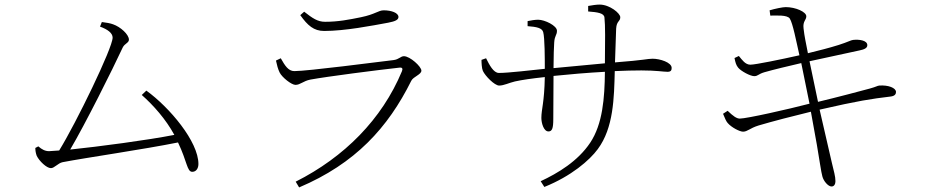

<svg xmlns="http://www.w3.org/2000/svg" viewBox="-20 -776 4040 837"><path d="M134 -131C134 -119 136 -108 140 -97C151 -74 183 -43 202 -43C217 -43 233 -65 253 -69C351 -88 608 -125 756 -155C796 -72 795 -27 818 -27C836 -27 845 -43 845 -61C845 -159 719 -308 618 -381L598 -362C649 -317 703 -256 740 -188C623 -165 411 -137 286 -124C352 -236 470 -472 515 -569C523 -586 542 -589 542 -603C542 -626 505 -659 473 -670C463 -674 442 -678 424 -680L416 -660C449 -648 471 -632 471 -612C471 -567 312 -240 238 -120L194 -117C177 -117 163 -124 147 -138Z M1183 -512C1187 -493 1192 -474 1199 -460C1210 -438 1251 -406 1268 -406C1289 -406 1302 -423 1333 -429C1403 -442 1628 -471 1720 -481C1734 -483 1737 -477 1732 -465C1645 -256 1481 -91 1269 16L1284 41C1529 -63 1671 -219 1773 -424C1782 -442 1817 -451 1817 -468C1817 -486 1767 -531 1741 -531C1726 -531 1720 -517 1695 -514C1628 -506 1321 -466 1263 -466C1237 -466 1222 -490 1204 -522ZM1672 -677C1704 -683 1717 -690 1717 -702C1717 -720 1686 -731 1653 -731C1629 -731 1617 -714 1554 -701C1500 -690 1454 -681 1397 -681C1365 -681 1343 -696 1306 -725L1289 -710C1321 -665 1348 -641 1393 -641C1484 -641 1601 -664 1672 -677Z M2079 -515C2079 -503 2080 -478 2085 -467C2095 -445 2136 -403 2156 -403C2177 -403 2199 -415 2225 -421C2257 -428 2299 -434 2355 -440C2353 -328 2340 -300 2340 -262C2340 -240 2350 -203 2371 -203C2387 -203 2392 -217 2392 -257L2393 -445C2461 -452 2542 -459 2617 -463C2616 -348 2607 -235 2553 -154C2499 -73 2412 -21 2337 14L2353 39C2470 -8 2550 -77 2586 -126C2655 -219 2657 -349 2660 -466C2703 -468 2743 -469 2776 -469C2841 -469 2872 -463 2890 -463C2905 -463 2908 -470 2908 -480C2908 -504 2857 -520 2825 -520C2802 -520 2792 -514 2661 -504L2666 -651C2668 -686 2684 -681 2684 -701C2684 -718 2638 -756 2594 -756C2579 -756 2561 -753 2544 -750V-726C2584 -723 2613 -719 2615 -700C2619 -664 2618 -599 2617 -500L2393 -479C2393 -532 2395 -574 2396 -591C2398 -622 2408 -622 2408 -642C2408 -664 2355 -690 2326 -690C2312 -690 2294 -687 2280 -684V-662C2320 -659 2343 -654 2348 -636C2355 -611 2355 -519 2355 -476C2297 -470 2196 -458 2155 -458C2131 -458 2113 -494 2099 -522Z M3132 -280C3140 -261 3145 -248 3152 -240C3169 -220 3205 -202 3219 -202C3239 -202 3248 -217 3287 -229C3344 -246 3444 -272 3515 -289L3541 -145C3551 -88 3560 -23 3565 -7C3570 13 3590 37 3605 37C3618 37 3622 24 3622 14C3622 -8 3615 -29 3606 -68L3553 -298C3723 -337 3778 -345 3861 -355C3881 -357 3886 -366 3886 -375C3886 -393 3852 -406 3813 -403C3804 -402 3801 -398 3772 -390C3743 -382 3622 -350 3546 -332L3509 -509L3726 -556C3745 -560 3761 -565 3761 -579C3761 -600 3726 -605 3699 -602C3689 -601 3677 -593 3636 -580C3595 -567 3547 -555 3502 -544C3493 -591 3487 -616 3483 -652C3479 -684 3495 -688 3495 -705C3495 -724 3449 -745 3405 -745C3392 -745 3358 -738 3335 -731L3338 -708C3363 -708 3412 -712 3423 -695C3436 -675 3451 -597 3465 -535C3385 -517 3273 -494 3251 -494C3229 -494 3215 -515 3201 -532L3182 -523C3186 -503 3189 -492 3198 -481C3210 -466 3251 -444 3268 -444C3284 -444 3285 -453 3312 -461C3354 -473 3413 -487 3473 -501L3509 -324C3417 -300 3235 -259 3205 -259C3191 -259 3176 -270 3152 -293Z"/></svg>

Font: Noto Serif TC ExtraLight
Style: Regular
Weight: 200
Designer: Ryoko NISHIZUKA 西塚涼子 (kana & ideographs); Frank Grießhammer (Latin, Greek & Cyrillic); Wenlong ZHANG 张文龙 (bopomofo); San
Foundry: Adobe
Version: Version 2.001;hotconv 1.1.0;makeotfexe 2.6.0